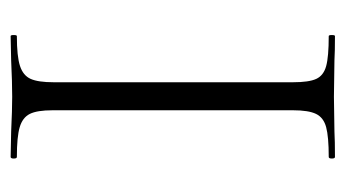

<svg xmlns="http://www.w3.org/2000/svg" viewBox="-168 -498 665 370"><g transform="rotate(-90 165.0 -312.5)"><path d="M281 -12Q283 -12 283 -6Q283 0 281 0Q251 0 234 -1L164 -2L97 -1Q79 0 48 0Q45 0 45 -6Q45 -12 48 -12Q87 -12 105.5 -17Q124 -22 131 -36.5Q138 -51 138 -81V-544Q138 -574 131 -588Q124 -602 105.5 -607.5Q87 -613 48 -613Q45 -613 45 -619Q45 -625 48 -625L97 -624Q139 -622 164 -622Q192 -622 234 -624L281 -625Q283 -625 283 -619Q283 -613 281 -613Q242 -613 223.5 -607Q205 -601 198.5 -586.5Q192 -572 192 -542V-81Q192 -50 198.5 -36Q205 -22 223 -17Q241 -12 281 -12Z"/></g></svg>

Font: Cormorant Infant Light
Style: Regular
Weight: 300
Designer: Christian Thalmann (Catharsis Fonts)
Version: Version 3.000